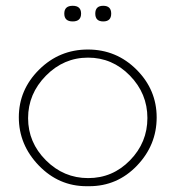

<svg xmlns="http://www.w3.org/2000/svg" viewBox="-20 -632 606 663"><path d="M288 11H279Q183 11 114 -60.5Q45 -132 45 -227Q45 -322 115 -391.5Q185 -461 283.5 -461Q382 -461 451.5 -391.5Q521 -322 521 -226.5Q521 -131 453 -60Q385 11 288 11ZM489 -224.5Q489 -309 428.5 -371Q368 -433 284 -433Q200 -433 138.5 -370.5Q77 -308 77 -224Q77 -140 138.5 -78.5Q200 -17 284.5 -17Q369 -17 429 -78.5Q489 -140 489 -224.5ZM231 -558Q202 -558 202 -585Q202 -612 231 -612Q260 -612 260 -585Q260 -558 231 -558ZM336.5 -558Q309 -558 309 -585Q309 -612 336.5 -612Q364 -612 364 -585Q364 -558 336.5 -558Z"/></svg>

Font: Poiret One
Style: Regular
Weight: 400
Designer: Denis Masharov
Foundry: Denis Masharov
Version: Version 1.001